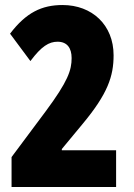

<svg xmlns="http://www.w3.org/2000/svg" viewBox="-20 -744 535 764"><path d="M442 0V-146H226V-151L308 -250C409 -371 432 -441 432 -524C432 -645 346 -724 229 -724C146 -724 84 -694 20 -610L101 -501C145 -560 175 -578 209 -578C247 -578 265 -553 265 -513C265 -465 251 -421 161 -300L26 -119V0Z"/></svg>

Font: Noto Sans Thai ExtCond Blk
Style: Regular
Weight: 900
Width: 2
Designer: Monotype Design Team
Foundry: Monotype Imaging Inc.
Version: Version 2.002